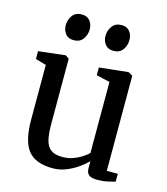

<svg xmlns="http://www.w3.org/2000/svg" viewBox="-117 -870 847 973"><g transform="rotate(15 307.0 -384.0)"><path d="M481 9Q453.5 9 439.5 -1.2Q425.5 -11.5 425.5 -37.5V-73.5Q407.5 -54.5 379.8 -35Q352 -15.5 318.8 -2.2Q285.5 11 250 11Q158.5 11 119.8 -38.2Q81 -87.5 81 -198.5V-486L25 -502V-543L163 -559H166.5L185 -546.5V-205Q185 -152.5 193 -120Q201 -87.5 222.2 -72.2Q243.5 -57 282.5 -57Q312 -57 337 -66Q362 -75 382 -87.8Q402 -100.5 415 -113V-486L344 -502.5V-543L492.5 -559H496.5L518.5 -546.5V-47.5H576.5L576 -6Q559 -1.5 535.2 3.8Q511.5 9 481 9ZM183.5 -643.5Q156 -643.5 141.2 -662Q126.5 -680.5 126.5 -707Q126.5 -735.5 143 -758Q159.5 -780.5 191 -780.5H192Q220 -780.5 234.8 -762Q249.5 -743.5 249.5 -717Q249.5 -688.5 233 -666Q216.5 -643.5 184.5 -643.5ZM392.5 -643.5Q364.5 -643.5 349.8 -662Q335 -680.5 335 -707Q335 -735.5 351.8 -758Q368.5 -780.5 400 -780.5H401Q429 -780.5 443.5 -762Q458 -743.5 458 -717Q458 -688.5 441.8 -666Q425.5 -643.5 393.5 -643.5Z"/></g></svg>

Font: Merriweather 36pt
Style: Regular
Weight: 400
Designer: Eben Sorkin
Foundry: Eben Sorkin
Version: Version 2.100